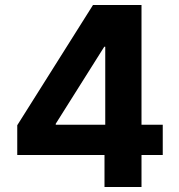

<svg xmlns="http://www.w3.org/2000/svg" viewBox="-20 -748 716 768"><path d="M49 -128H398V0H546V-128H631V-249H546V-728H352L49 -247ZM203 -249V-253L397 -561H401V-249Z"/></svg>

Font: Wafeq
Style: Bold
Weight: 700
Designer: Rasmus Andersson & Azza Alameddine
Foundry: Google & TypeTogether
Version: Version 3.000;FEAKit 1.0